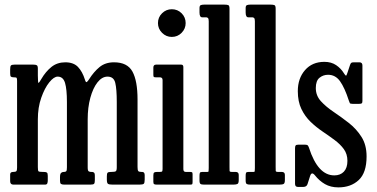

<svg xmlns="http://www.w3.org/2000/svg" viewBox="-20 -800 1634 832"><path d="M24 -15V-44Q24 -55 37 -55H38Q47.5 -55 50.8 -58.2Q54 -61.5 54 -74V-449Q54 -460 52 -462.5Q50 -465 40 -465H39Q30.5 -465 27.2 -468Q24 -471 24 -483V-499Q24 -512 27.2 -516Q30.5 -520 43 -520H124Q135 -520 139.5 -517.2Q144 -514.5 144 -503V-473Q144 -438 147.5 -440.8Q151 -443.5 159 -457.5Q178 -490 203 -510Q228 -530 263 -530Q298.5 -530 317.8 -510Q337 -490 348 -455Q352 -441 356.5 -444.8Q361 -448.5 366 -456.5Q386.5 -489 411.5 -509.5Q436.5 -530 474 -530Q532 -530 554 -489.8Q576 -449.5 576 -369V-77Q576 -63.5 578.8 -59.2Q581.5 -55 592 -55H596Q607 -55 607 -41V-22Q607 -7 602.8 -3.5Q598.5 0 584 0H468Q453.5 0 448.2 -3.2Q443 -6.5 443 -22V-36Q443 -48 446.2 -51.5Q449.5 -55 461 -55H463Q477.5 -55 481.8 -58Q486 -61 486 -75V-358Q486 -413.5 479.5 -440.8Q473 -468 446 -468Q422 -468 402.5 -443.2Q383 -418.5 371.5 -376.5Q360 -334.5 360 -283V-74Q360 -60 364.5 -57.5Q369 -55 374 -55H379Q382.5 -55 386.8 -52.5Q391 -50 391 -38V-20Q391 -8 388 -4Q385 0 372 0H259Q248.5 0 244.2 -3Q240 -6 240 -17V-32Q240 -46.5 244.8 -50.8Q249.5 -55 256 -55H258Q264.5 -55 267.2 -58.2Q270 -61.5 270 -75V-358Q270 -413.5 261.8 -440.8Q253.5 -468 230 -468Q213.5 -468 193.5 -443.2Q173.5 -418.5 158.8 -376.5Q144 -334.5 144 -283V-76Q144 -60.5 146.8 -57.8Q149.5 -55 165 -55H169Q179.5 -55 183.2 -52.2Q187 -49.5 187 -38V-18Q187 -11 185 -5.5Q183 0 175 0H38Q24 0 24 -15Z M664.5 -700Q664.5 -725 682.2 -742.5Q700 -760 724.5 -760Q749.5 -760 767 -742.5Q784.5 -725 784.5 -700Q784.5 -675.5 767 -657.8Q749.5 -640 724.5 -640Q700 -640 682.2 -657.8Q664.5 -675.5 664.5 -700ZM672.5 -465H655Q647.5 -465 646 -467.2Q644.5 -469.5 644.5 -477V-507Q644.5 -520 656.5 -520H765Q774.5 -520 774.5 -509.5V-67Q774.5 -55 785 -55H802.5Q809.5 -55 812 -53.5Q814.5 -52 814.5 -45V-12Q814.5 -5 813.2 -2.5Q812 0 805 0H660Q651.5 0 648 -2Q644.5 -4 644.5 -12V-40Q644.5 -50 648.2 -52.5Q652 -55 661 -55H673Q681.5 -55 683 -58Q684.5 -61 684.5 -69V-453Q684.5 -465 672.5 -465Z M873.5 -725H856Q844.5 -725 844.5 -746V-765Q844.5 -775.5 850 -777.8Q855.5 -780 865 -780H952Q965 -780 969.8 -777.5Q974.5 -775 974.5 -762V-77Q974.5 -64 974.8 -59.5Q975 -55 985 -55H1001Q1014.5 -55 1014.5 -42V-20Q1014.5 -6 1009.2 -3Q1004 0 991 0H864Q853 0 848.8 -3Q844.5 -6 844.5 -18V-38Q844.5 -47 846.2 -51Q848 -55 857 -55H879Q883 -55 883.8 -57.5Q884.5 -60 884.5 -72V-708Q884.5 -719 881 -722Q877.5 -725 873.5 -725Z M1073.5 -725H1056Q1044.5 -725 1044.5 -746V-765Q1044.5 -775.5 1050 -777.8Q1055.5 -780 1065 -780H1152Q1165 -780 1169.8 -777.5Q1174.5 -775 1174.5 -762V-77Q1174.5 -64 1174.8 -59.5Q1175 -55 1185 -55H1201Q1214.5 -55 1214.5 -42V-20Q1214.5 -6 1209.2 -3Q1204 0 1191 0H1064Q1053 0 1048.8 -3Q1044.5 -6 1044.5 -18V-38Q1044.5 -47 1046.2 -51Q1048 -55 1057 -55H1079Q1083 -55 1083.8 -57.5Q1084.5 -60 1084.5 -72V-708Q1084.5 -719 1081 -722Q1077.5 -725 1073.5 -725Z M1491.5 -364.5Q1473.5 -420 1453.5 -448Q1433.5 -476 1401.5 -476Q1380.5 -476 1364.5 -463Q1348.5 -450 1348.5 -418.5Q1348.5 -385.5 1370.8 -361.2Q1393 -337 1425.8 -315Q1458.5 -293 1491.2 -267.5Q1524 -242 1546.2 -207.2Q1568.5 -172.5 1568.5 -122Q1568.5 -51.5 1534.5 -19.8Q1500.5 12 1446.5 12Q1413 12 1388.2 -2.2Q1363.5 -16.5 1344.5 -40.5Q1330.5 -57.5 1324 -38L1312.5 -2Q1308.5 10 1294 10H1271Q1258.5 10 1258.5 -3.5V-157.5Q1258.5 -166.5 1261.2 -169.8Q1264 -173 1272.5 -173H1303Q1311.5 -173 1314.2 -169.2Q1317 -165.5 1319 -159.5Q1357.5 -40 1428.5 -40Q1455 -40 1470.2 -56.2Q1485.5 -72.5 1485.5 -103Q1485.5 -132.5 1470 -153.8Q1454.5 -175 1430 -193.2Q1405.5 -211.5 1378 -230Q1350.5 -248.5 1326 -272Q1301.5 -295.5 1286 -327.8Q1270.5 -360 1270.5 -405Q1270.5 -460.5 1301.8 -496.2Q1333 -532 1385.5 -532Q1415.5 -532 1436.5 -517.8Q1457.5 -503.5 1470 -483Q1476 -473.5 1478.8 -472.2Q1481.5 -471 1485.5 -484.5L1497 -519Q1499.5 -526 1502.5 -528Q1505.5 -530 1515 -530H1537.5Q1550.5 -530 1550.5 -516V-362.5Q1550.5 -354.5 1547.5 -352.2Q1544.5 -350 1536 -350H1508Q1497.5 -350 1495.8 -353.5Q1494 -357 1491.5 -364.5Z"/></svg>

Font: Besley* Condensed
Style: Regular
Weight: 400
Width: 3
Designer: Owen Earl
Foundry: indestructible type*
Version: Version 3.000; ttfautohint (v1.8.3)